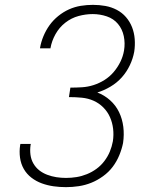

<svg xmlns="http://www.w3.org/2000/svg" viewBox="-20 -763 640 791"><path d="M252 8Q226 8 201 4.5Q176 1 152.5 -7.5Q129 -16 109.5 -31Q90 -46 78 -67Q66 -88 62.5 -113.5Q59 -139 63 -165L64 -170H107L106 -166Q103 -146 105.5 -126Q108 -106 117.5 -89.5Q127 -73 141.5 -61.5Q156 -50 174.5 -43Q193 -36 212.5 -33Q232 -30 252 -30Q274 -30 295.5 -33.5Q317 -37 338 -45.5Q359 -54 377.5 -67.5Q396 -81 410 -99.5Q424 -118 432.5 -138.5Q441 -159 445 -181Q449 -207 446 -232.5Q443 -258 433 -280.5Q423 -303 405.5 -320.5Q388 -338 365.5 -348Q343 -358 317 -360.5Q291 -363 264 -363L270 -402Q294 -402 318 -403.5Q342 -405 365.5 -412.5Q389 -420 410.5 -433.5Q432 -447 448.5 -466.5Q465 -486 476 -508.5Q487 -531 491 -555Q496 -585 490 -614Q484 -643 466 -664.5Q448 -686 420 -695.5Q392 -705 362 -705Q333 -705 303.5 -697Q274 -689 249 -669.5Q224 -650 208.5 -622Q193 -594 188 -565V-564H145V-566Q149 -590 159 -614Q169 -638 184 -659Q199 -680 220 -697Q241 -714 264.5 -724.5Q288 -735 313 -739Q338 -743 363 -743Q389 -743 414 -738.5Q439 -734 461 -722.5Q483 -711 499 -692.5Q515 -674 524 -651Q533 -628 535 -602Q537 -576 533 -550Q528 -522 515 -494.5Q502 -467 482 -444.5Q462 -422 435 -406Q408 -390 381 -382Q410 -371 433.5 -350Q457 -329 470.5 -301Q484 -273 488 -240.5Q492 -208 487 -174Q482 -149 471.5 -123.5Q461 -98 444.5 -76Q428 -54 404.5 -37Q381 -20 356 -10Q331 0 304.5 4Q278 8 252 8Z"/></svg>

Font: Iosevka Etoile Extralight
Style: Italic
Weight: 200
Italic angle: -9°
Designer: Belleve Invis
Foundry: Belleve Invis
Version: Version 22.1.2; ttfautohint (v1.8.4)